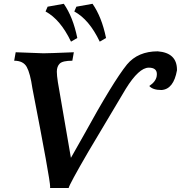

<svg xmlns="http://www.w3.org/2000/svg" viewBox="-20 -965 940 998"><path d="M336.9 12.2H240.2L240.7 5.9Q240.7 -32.2 148.4 -505.9Q137.2 -584 119.1 -616.7Q101.1 -649.4 53.7 -649.4L61.5 -693.4Q187.5 -688 205.6 -688Q233.9 -688 363.8 -693.4L356 -649.4Q305.7 -649.4 290.5 -634.5Q275.4 -619.6 275.4 -592.3Q275.4 -573.2 280.8 -538.1L348.6 -144.5L413.6 -259.3Q567.9 -540.5 640.1 -629.9Q697.3 -698.2 799.8 -698.2Q899.9 -690.4 899.9 -602.1V-599.6Q882.3 -501 819.3 -497.1Q773.9 -497.1 755.9 -518.1Q789.1 -540 794.4 -568.4L795.4 -579.6Q795.4 -613.3 753.4 -613.3Q701.7 -613.3 633.3 -502.4L438.5 -175.3Q340.3 -6.3 336.9 12.2ZM349.1 -748.5Q293.9 -863.8 216.8 -905.3L227.5 -930.2L311.5 -945.3Q359.4 -877 381.8 -767.6ZM498.5 -748.5Q443.4 -863.8 366.2 -905.3L377 -930.2L460.9 -945.3Q508.8 -877 531.2 -767.6Z"/></svg>

Font: Kelvinch
Style: Bold Italic
Weight: 700
Italic angle: -10°
Designer: Paul James Miller
Foundry: High-Logic / Made with FontCreator
Version: Version 3.30 September 23, 2016